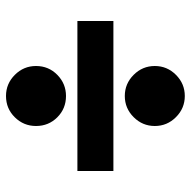

<svg xmlns="http://www.w3.org/2000/svg" viewBox="-18 -670 636 640"><g transform="rotate(-90 300.0 -350.0)"><path d="M300 -448Q258 -448 229 -477Q200 -506 200 -548Q200 -589 229 -618.5Q258 -648 300 -648Q341 -648 370.5 -618.5Q400 -589 400 -548Q400 -506 370.5 -477Q341 -448 300 -448ZM50 -410H550V-290H50ZM300 -52Q259 -52 229.5 -81.5Q200 -111 200 -152Q200 -193 229.5 -222.5Q259 -252 300 -252Q341 -252 370.5 -222.5Q400 -193 400 -152Q400 -111 370.5 -81.5Q341 -52 300 -52Z"/></g></svg>

Font: Epunda Sans Black
Style: Regular
Weight: 900
Designer: Simon Atzbach
Foundry: typofactur
Version: Version 2.204; ttfautohint (v1.8.4.7-5d5b)